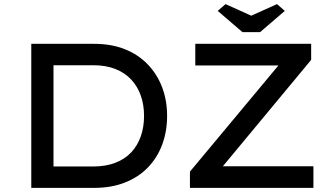

<svg xmlns="http://www.w3.org/2000/svg" viewBox="-20 -913 1616 933"><path d="M132 0V-700H438Q521 -700 586.5 -674Q652 -648 698 -600Q744 -552 768 -488.5Q792 -425 792 -350Q792 -274 768 -210Q744 -146 698.5 -99Q653 -52 587 -26Q521 0 438 0ZM240 -93 237 -104H433Q494 -104 540.5 -122Q587 -140 617.5 -172.5Q648 -205 664 -250Q680 -295 680 -350Q680 -404 664 -449Q648 -494 617 -527Q586 -560 540 -578Q494 -596 433 -596H234L240 -605ZM903 0V-79L1348 -613L1373 -595H929V-700H1492V-622L1048 -87L1023 -105H1503V0ZM1158 -757 1038 -860 1076 -893 1216 -830H1186L1326 -893L1364 -860L1244 -757Z"/></svg>

Font: Lexend Exa
Style: Regular
Weight: 400
Designer: Bonnie Shaver-Troup, Thomas Jockin
Foundry: Lexend
Version: Version 1.007